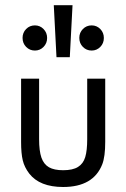

<svg xmlns="http://www.w3.org/2000/svg" viewBox="-20 -727 499 760"><path d="M134.8 -415.5V-176.3Q134.8 -129.4 144 -103Q153.3 -76.7 173.8 -64.9Q194.3 -53.2 230 -53.2Q268.1 -53.2 288.8 -66.2Q309.6 -79.1 317.4 -105.2Q325.2 -131.3 325.2 -176.3V-415.5H396.5V-165Q396.5 -106.9 384.8 -76.7Q349.6 13.2 230 13.2Q137.2 13.2 95.7 -40Q76.7 -64.9 70.1 -92.3Q63.5 -119.6 63.5 -165V-415.5ZM267.1 -706.5 256.3 -500.5H203.6L192.9 -706.5ZM83.5 -612.3Q97.7 -626.5 118.2 -626.5Q138.2 -626.5 152.3 -612.1Q166.5 -597.7 166.5 -576.7Q166.5 -555.7 152.3 -541.3Q138.2 -526.9 118.2 -526.9Q97.7 -526.9 83.5 -541.3Q69.3 -555.7 69.3 -577.1Q69.3 -597.7 83.5 -612.3ZM293.9 -577.1Q293.9 -597.7 308.1 -612.1Q322.3 -626.5 342.8 -626.5Q362.8 -626.5 377 -612.1Q391.1 -597.7 391.1 -576.7Q391.1 -555.7 377 -541.3Q362.8 -526.9 342.8 -526.9Q322.3 -526.9 308.1 -541.3Q293.9 -555.7 293.9 -577.1Z"/></svg>

Font: NMS Futura Pro Book
Style: Regular
Weight: 400
Designer: Blend3rman
Version: Version 0.1